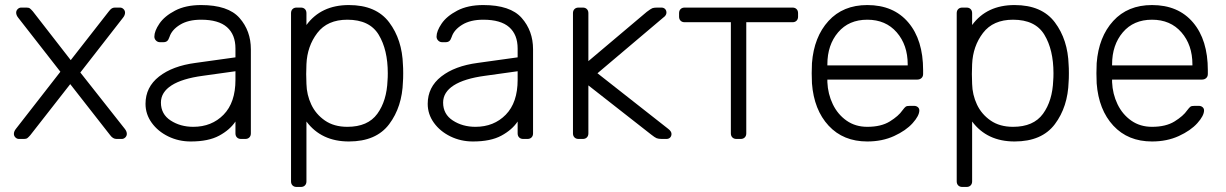

<svg xmlns="http://www.w3.org/2000/svg" viewBox="-20 -550 4852 760"><path d="M35 0ZM100 -15Q93 -7 88.5 -3.5Q84 0 75 0H55Q47 0 41 -6Q35 -12 35 -20Q35 -30 43 -40L219 -266L52 -480Q44 -490 44 -500Q44 -508 50 -514Q56 -520 64 -520H85Q94 -520 98.5 -516.5Q103 -513 110 -505L260 -312L410 -504Q411 -505 415 -510Q419 -515 424 -517.5Q429 -520 435 -520H455Q463 -520 469 -514Q475 -508 475 -500Q475 -490 467 -480L298 -263L474 -40Q482 -30 482 -20Q482 -12 476 -6Q470 0 462 0H441Q427 0 416 -15L258 -217Z M556 0ZM912 -69Q890 -36 847.5 -13Q805 10 735 10Q687 10 646 -10Q605 -30 580.5 -64Q556 -98 556 -139Q556 -205 609.5 -247Q663 -289 754 -301L912 -323V-358Q912 -413 878.5 -442.5Q845 -472 776 -472Q725 -472 692.5 -452Q660 -432 651 -404Q647 -392 641.5 -387.5Q636 -383 627 -383H613Q604 -383 597.5 -389.5Q591 -396 591 -405Q591 -427 611 -456.5Q631 -486 673 -508Q715 -530 776 -530Q883 -530 928 -479Q973 -428 973 -355V-22Q973 -12 967 -6Q961 0 951 0H934Q924 0 918 -6Q912 -12 912 -22ZM912 -268 783 -250Q701 -239 659 -212Q617 -185 617 -144Q617 -98 655.5 -73Q694 -48 745 -48Q818 -48 865 -96Q912 -144 912 -234Z M1132 0ZM1193 168Q1193 178 1187 184Q1181 190 1171 190H1154Q1144 190 1138 184Q1132 178 1132 168V-498Q1132 -508 1138 -514Q1144 -520 1154 -520H1171Q1181 -520 1187 -514Q1193 -508 1193 -498V-451Q1251 -530 1361 -530Q1469 -530 1520.5 -461.5Q1572 -393 1575 -293Q1576 -283 1576 -260Q1576 -237 1575 -227Q1572 -127 1520.5 -58.5Q1469 10 1361 10Q1252 10 1193 -69ZM1355 -48Q1436 -48 1473.5 -99.5Q1511 -151 1514 -232Q1515 -242 1515 -260Q1515 -353 1479 -412.5Q1443 -472 1355 -472Q1276 -472 1236 -419.5Q1196 -367 1193 -296L1192 -257L1193 -218Q1194 -175 1212 -136.5Q1230 -98 1266 -73Q1302 -48 1355 -48Z M1673 0ZM2029 -69Q2007 -36 1964.5 -13Q1922 10 1852 10Q1804 10 1763 -10Q1722 -30 1697.5 -64Q1673 -98 1673 -139Q1673 -205 1726.5 -247Q1780 -289 1871 -301L2029 -323V-358Q2029 -413 1995.5 -442.5Q1962 -472 1893 -472Q1842 -472 1809.5 -452Q1777 -432 1768 -404Q1764 -392 1758.5 -387.5Q1753 -383 1744 -383H1730Q1721 -383 1714.5 -389.5Q1708 -396 1708 -405Q1708 -427 1728 -456.5Q1748 -486 1790 -508Q1832 -530 1893 -530Q2000 -530 2045 -479Q2090 -428 2090 -355V-22Q2090 -12 2084 -6Q2078 0 2068 0H2051Q2041 0 2035 -6Q2029 -12 2029 -22ZM2029 -268 1900 -250Q1818 -239 1776 -212Q1734 -185 1734 -144Q1734 -98 1772.5 -73Q1811 -48 1862 -48Q1935 -48 1982 -96Q2029 -144 2029 -234Z M2625 -40Q2638 -30 2638 -20Q2638 -11 2632.5 -5.5Q2627 0 2618 0H2600Q2586 0 2579 -3Q2572 -6 2558 -17L2309 -212V-22Q2309 -12 2303 -6Q2297 0 2287 0H2270Q2260 0 2254 -6Q2248 -12 2248 -22V-498Q2248 -508 2254 -514Q2260 -520 2270 -520H2287Q2297 -520 2303 -514Q2309 -508 2309 -498V-308L2540 -503Q2556 -515 2562 -517.5Q2568 -520 2582 -520H2598Q2607 -520 2612.5 -514.5Q2618 -509 2618 -500Q2618 -489 2605 -480L2345 -260Z M2873 -462H2690Q2680 -462 2674 -468Q2668 -474 2668 -484V-498Q2668 -508 2674 -514Q2680 -520 2690 -520H3117Q3127 -520 3133 -514Q3139 -508 3139 -498V-484Q3139 -474 3133 -468Q3127 -462 3117 -462H2934V-22Q2934 -12 2928 -6Q2922 0 2912 0H2895Q2885 0 2879 -6Q2873 -12 2873 -22Z M3193 0ZM3634 -272V-257Q3634 -247 3627.5 -241Q3621 -235 3611 -235H3255V-225Q3257 -178 3276.5 -137.5Q3296 -97 3331 -72.5Q3366 -48 3413 -48Q3468 -48 3502.5 -69.5Q3537 -91 3552 -113Q3561 -125 3565.5 -128Q3570 -131 3582 -131H3598Q3607 -131 3613 -126Q3619 -121 3619 -113Q3619 -92 3592.5 -62.5Q3566 -33 3519 -11.5Q3472 10 3413 10Q3318 10 3260 -52.5Q3202 -115 3194 -220L3193 -260L3194 -300Q3202 -404 3259.5 -467Q3317 -530 3413 -530Q3517 -530 3575.5 -461Q3634 -392 3634 -272ZM3573 -291V-295Q3573 -372 3529.5 -422Q3486 -472 3413 -472Q3340 -472 3297.5 -422Q3255 -372 3255 -295V-291Z M3767 0ZM3828 168Q3828 178 3822 184Q3816 190 3806 190H3789Q3779 190 3773 184Q3767 178 3767 168V-498Q3767 -508 3773 -514Q3779 -520 3789 -520H3806Q3816 -520 3822 -514Q3828 -508 3828 -498V-451Q3886 -530 3996 -530Q4104 -530 4155.5 -461.5Q4207 -393 4210 -293Q4211 -283 4211 -260Q4211 -237 4210 -227Q4207 -127 4155.5 -58.5Q4104 10 3996 10Q3887 10 3828 -69ZM3990 -48Q4071 -48 4108.5 -99.5Q4146 -151 4149 -232Q4150 -242 4150 -260Q4150 -353 4114 -412.5Q4078 -472 3990 -472Q3911 -472 3871 -419.5Q3831 -367 3828 -296L3827 -257L3828 -218Q3829 -175 3847 -136.5Q3865 -98 3901 -73Q3937 -48 3990 -48Z M4320 0ZM4761 -272V-257Q4761 -247 4754.5 -241Q4748 -235 4738 -235H4382V-225Q4384 -178 4403.5 -137.5Q4423 -97 4458 -72.5Q4493 -48 4540 -48Q4595 -48 4629.5 -69.5Q4664 -91 4679 -113Q4688 -125 4692.5 -128Q4697 -131 4709 -131H4725Q4734 -131 4740 -126Q4746 -121 4746 -113Q4746 -92 4719.5 -62.5Q4693 -33 4646 -11.5Q4599 10 4540 10Q4445 10 4387 -52.5Q4329 -115 4321 -220L4320 -260L4321 -300Q4329 -404 4386.5 -467Q4444 -530 4540 -530Q4644 -530 4702.5 -461Q4761 -392 4761 -272ZM4700 -291V-295Q4700 -372 4656.5 -422Q4613 -472 4540 -472Q4467 -472 4424.5 -422Q4382 -372 4382 -295V-291Z"/></svg>

Font: Hezaedrus Light
Style: Regular
Weight: 300
Designer: Hubert & Fischer
Foundry: Hubert & Fischer
Version: Version 1.10;September 3, 2019;FontCreator 11.5.0.2425 64-bi